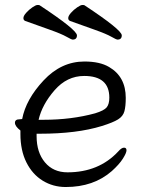

<svg xmlns="http://www.w3.org/2000/svg" viewBox="-20 -733 583 771"><path d="M59 -254 69 -255Q84 -334 155 -410Q226 -486 319 -486Q381 -486 418 -464Q485 -425 485 -340Q485 -306 479.5 -286Q474 -266 454 -253.5Q434 -241 389 -227Q289 -196 140 -196H127V-186Q127 -121 160.5 -81Q194 -41 251 -41Q377 -41 455 -125Q468 -140 478 -140Q488 -140 488 -129.5Q488 -119 473.5 -96Q459 -73 429 -46Q356 18 244 18Q193 18 151.5 -7.5Q110 -33 86 -81Q62 -129 62 -195V-209Q40 -226 40 -240Q40 -254 59 -254ZM155 -252Q267 -252 362 -278Q398 -289 408.5 -302Q419 -315 419 -341Q419 -428 318 -428Q249 -428 199 -370.5Q149 -313 135 -252ZM469 -591Q469 -574 452 -574Q447 -574 427 -585.5Q407 -597 359 -614Q311 -631 261 -649Q254 -652 254 -660.5Q254 -669 265 -681.5Q276 -694 290 -703.5Q304 -713 310.5 -713Q317 -713 319 -712Q469 -613 469 -591ZM289 -591Q289 -574 272 -574Q267 -574 247 -585.5Q227 -597 179 -614Q131 -631 81 -649Q74 -652 74 -660.5Q74 -669 85 -681.5Q96 -694 110 -703.5Q124 -713 130.5 -713Q137 -713 139 -712Q289 -613 289 -591Z"/></svg>

Font: Fusion Kai T
Style: Regular
Weight: 400
Designer: Fontworks Inc.
Version: Version 24.134;May 13, 2024